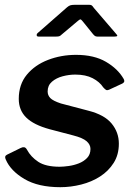

<svg xmlns="http://www.w3.org/2000/svg" viewBox="-20 -768 564 798"><path d="M231 10Q139 10 81.5 -24Q24 -58 4 -105Q-3 -119 9 -125L66 -153Q74 -157 80.5 -156Q87 -155 92 -146Q108 -116 139 -95.5Q170 -75 228 -75Q243 -75 265 -78Q287 -81 307.5 -89Q328 -97 342 -111.5Q356 -126 356 -149Q356 -167 340 -181Q324 -195 285 -205L186 -231Q120 -249 89 -279.5Q58 -310 58 -357Q58 -417 91.5 -457.5Q125 -498 179.5 -519Q234 -540 296 -540Q371 -540 420.5 -511Q470 -482 494 -440Q497 -435 496.5 -430Q496 -425 489 -421L433 -395Q426 -392 421.5 -394Q417 -396 409 -405Q394 -428 365 -443Q336 -458 293 -458Q267 -458 240.5 -451Q214 -444 196 -428.5Q178 -413 178 -388Q178 -372 189 -360.5Q200 -349 233 -338L347 -308Q414 -291 444 -254.5Q474 -218 474 -171Q474 -125 452.5 -91Q431 -57 396 -34.5Q361 -12 317.5 -1Q274 10 231 10ZM366 -627 324 -679Q317 -688 313.5 -687.5Q310 -687 300 -678L237 -625Q231 -619 226.5 -617.5Q222 -616 214 -616H140Q133 -616 132.5 -621.5Q132 -627 137 -631L259 -738Q266 -744 272.5 -746Q279 -748 290 -748H351Q360 -748 364 -743Q368 -738 371 -734L462 -628Q469 -621 467 -618.5Q465 -616 456 -616H384Q378 -616 374 -619Q370 -622 366 -627Z"/></svg>

Font: Libre Franklin Thin SemiBold
Style: Italic
Weight: 600
Italic angle: -8°
Version: Version 3.000